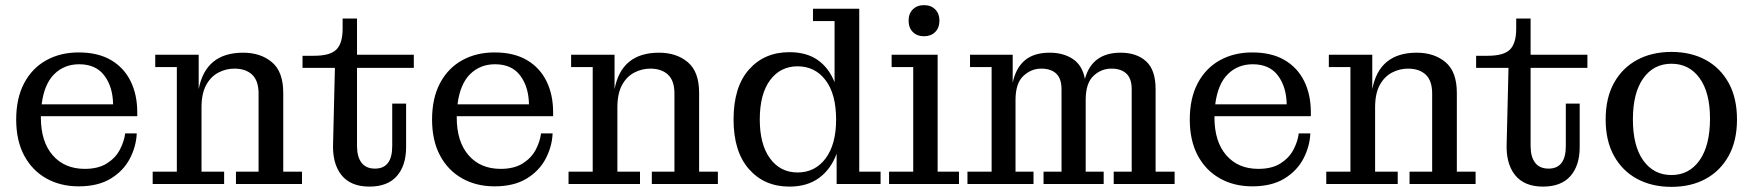

<svg xmlns="http://www.w3.org/2000/svg" viewBox="-20 -716 6821 747"><path d="M286 9Q215 9 160 -22Q105 -53 74 -111Q43 -169 43 -251Q43 -334 74 -392.5Q105 -451 160 -481.5Q215 -512 286 -512Q361 -512 411.5 -482.5Q462 -453 488 -400.5Q514 -348 514 -279V-264H139V-259Q139 -165 185 -112Q231 -59 310 -59Q362 -59 395.5 -80Q429 -101 446 -133Q463 -165 467 -197H512Q510 -147 485.5 -99.5Q461 -52 411.5 -21.5Q362 9 286 9ZM420 -310Q419 -378 386 -422Q353 -466 288 -466Q230 -466 191 -427.5Q152 -389 142 -310Z M574 0V-48H668V-455H584V-503H753V-369Q780 -511 926 -511Q994 -511 1038 -474Q1082 -437 1082 -355V-48H1155V0H898V-48H986V-352Q986 -402 961 -425.5Q936 -449 892 -449Q859 -449 829.5 -433.5Q800 -418 782 -385Q764 -352 764 -298V-48H852V0Z M1417 10Q1344 10 1308 -35.5Q1272 -81 1276 -162L1283 -452H1157V-499H1202Q1265 -499 1289 -523.5Q1313 -548 1313 -604V-644H1369V-503H1590V-452H1369V-148Q1369 -106 1386.5 -83Q1404 -60 1439 -60Q1506 -60 1506 -148V-313H1560V-144Q1560 -72 1524 -31Q1488 10 1417 10Z M1904 9Q1833 9 1778 -22Q1723 -53 1692 -111Q1661 -169 1661 -251Q1661 -334 1692 -392.5Q1723 -451 1778 -481.5Q1833 -512 1904 -512Q1979 -512 2029.5 -482.5Q2080 -453 2106 -400.5Q2132 -348 2132 -279V-264H1757V-259Q1757 -165 1803 -112Q1849 -59 1928 -59Q1980 -59 2013.5 -80Q2047 -101 2064 -133Q2081 -165 2085 -197H2130Q2128 -147 2103.5 -99.5Q2079 -52 2029.5 -21.5Q1980 9 1904 9ZM2038 -310Q2037 -378 2004 -422Q1971 -466 1906 -466Q1848 -466 1809 -427.5Q1770 -389 1760 -310Z M2192 0V-48H2286V-455H2202V-503H2371V-369Q2398 -511 2544 -511Q2612 -511 2656 -474Q2700 -437 2700 -355V-48H2773V0H2516V-48H2604V-352Q2604 -402 2579 -425.5Q2554 -449 2510 -449Q2477 -449 2447.5 -433.5Q2418 -418 2400 -385Q2382 -352 2382 -298V-48H2470V0Z M3051 10Q2954 10 2894 -58Q2834 -126 2834 -251Q2834 -378 2894 -445.5Q2954 -513 3051 -513Q3118 -513 3161.5 -482.5Q3205 -452 3227 -396V-634H3143V-682H3323V-48H3406V0H3235V-118Q3213 -58 3167 -24Q3121 10 3051 10ZM3083 -45Q3151 -45 3192 -99.5Q3233 -154 3233 -251Q3233 -350 3192 -404Q3151 -458 3083 -458Q3016 -458 2976 -404Q2936 -350 2936 -251Q2936 -154 2976 -99.5Q3016 -45 3083 -45Z M3575 -575Q3548 -575 3531.5 -591.5Q3515 -608 3515 -636Q3515 -663 3531.5 -679.5Q3548 -696 3575 -696Q3602 -696 3618.5 -679.5Q3635 -663 3635 -636Q3635 -608 3618.5 -591.5Q3602 -575 3575 -575ZM3439 0V-48H3533V-455H3449V-503H3628V-48H3711V0Z M3744 0V-48H3838V-455H3754V-503H3920V-394Q3932 -451 3967 -481Q4002 -511 4064 -511Q4117 -511 4154 -486.5Q4191 -462 4201 -409Q4229 -511 4340 -511Q4402 -511 4439 -477.5Q4476 -444 4476 -369V-48H4550V0H4313V-48H4383V-369Q4383 -410 4362.5 -429.5Q4342 -449 4304 -449Q4264 -449 4234 -420.5Q4204 -392 4204 -327V-48H4274V0H4040V-48H4110V-369Q4110 -410 4089.5 -429.5Q4069 -449 4031 -449Q3992 -449 3961.5 -420.5Q3931 -392 3931 -327V-48H4001V0Z M4852 9Q4781 9 4726 -22Q4671 -53 4640 -111Q4609 -169 4609 -251Q4609 -334 4640 -392.5Q4671 -451 4726 -481.5Q4781 -512 4852 -512Q4927 -512 4977.5 -482.5Q5028 -453 5054 -400.5Q5080 -348 5080 -279V-264H4705V-259Q4705 -165 4751 -112Q4797 -59 4876 -59Q4928 -59 4961.5 -80Q4995 -101 5012 -133Q5029 -165 5033 -197H5078Q5076 -147 5051.5 -99.5Q5027 -52 4977.5 -21.5Q4928 9 4852 9ZM4986 -310Q4985 -378 4952 -422Q4919 -466 4854 -466Q4796 -466 4757 -427.5Q4718 -389 4708 -310Z M5140 0V-48H5234V-455H5150V-503H5319V-369Q5346 -511 5492 -511Q5560 -511 5604 -474Q5648 -437 5648 -355V-48H5721V0H5464V-48H5552V-352Q5552 -402 5527 -425.5Q5502 -449 5458 -449Q5425 -449 5395.5 -433.5Q5366 -418 5348 -385Q5330 -352 5330 -298V-48H5418V0Z M5983 10Q5910 10 5874 -35.5Q5838 -81 5842 -162L5849 -452H5723V-499H5768Q5831 -499 5855 -523.5Q5879 -548 5879 -604V-644H5935V-503H6156V-452H5935V-148Q5935 -106 5952.5 -83Q5970 -60 6005 -60Q6072 -60 6072 -148V-313H6126V-144Q6126 -72 6090 -31Q6054 10 5983 10Z M6483 11Q6407 11 6349.5 -20Q6292 -51 6259.5 -109.5Q6227 -168 6227 -251Q6227 -335 6259.5 -393.5Q6292 -452 6349.5 -483Q6407 -514 6483 -514Q6559 -514 6616 -483Q6673 -452 6705.5 -393.5Q6738 -335 6738 -251Q6738 -168 6705.5 -109.5Q6673 -51 6616 -20Q6559 11 6483 11ZM6483 -35Q6552 -35 6592.5 -92.5Q6633 -150 6633 -255Q6633 -356 6592.5 -412Q6552 -468 6483 -468Q6414 -468 6373.5 -411.5Q6333 -355 6333 -251Q6333 -148 6373.5 -91.5Q6414 -35 6483 -35Z"/></svg>

Font: Montagu Slab 144pt
Style: Regular
Weight: 400
Designer: Florian Karsten
Foundry: Florian Karsten
Version: Version 1.000; ttfautohint (v1.8.3)